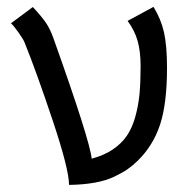

<svg xmlns="http://www.w3.org/2000/svg" viewBox="-20 -532 558 554"><path d="M74.7 -511.7Q101.1 -483.4 113.3 -465.1Q125.5 -446.8 134.8 -419.9Q238.8 -128.4 244.6 -74.2Q279.8 -83.5 305.2 -100.6Q330.6 -117.7 345.9 -140.1Q361.3 -162.6 370.4 -195.1Q379.4 -227.5 382.6 -261.2Q385.7 -294.9 385.7 -341.3Q385.7 -383.8 377 -414.3Q368.2 -444.8 348.1 -471.7L422.9 -512.2Q444.3 -477.5 453.1 -439.2Q461.9 -400.9 461.9 -335.9Q461.9 -232.9 441.7 -171.9Q421.4 -110.8 376.5 -67.4Q361.8 -53.2 347.7 -43.5Q333.5 -33.7 310.3 -22.5Q287.1 -11.2 253.9 -5.1Q220.7 1 179.2 1.5Q179.2 -43 132.8 -182.1Q86.4 -321.3 50.8 -409.7Q47.9 -417.5 34.4 -436.8Q21 -456.1 11.7 -464.8Z"/></svg>

Font: FantasqueSansM Nerd Font
Style: Regular
Weight: 400
Monospace: yes
Designer: Jany Belluz
Version: Version 1.8.0 ; ttfautohint (v1.8.2);Nerd Fonts 3.4.0